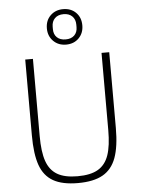

<svg xmlns="http://www.w3.org/2000/svg" viewBox="-63 -1008 786 1068"><g transform="rotate(-5 330.5 -473.5)"><path d="M96 -275V-698H139V-267Q139 -179 157 -127Q175 -75 216.5 -50.5Q258 -26 330 -26Q403 -26 444.5 -50.5Q486 -75 504 -127Q522 -179 522 -267V-698H565V-275Q565 -171 542 -108.5Q519 -46 467.5 -17Q416 12 329 12Q242 12 191 -17Q140 -46 118 -108Q96 -170 96 -275ZM231 -860Q231 -904 259 -931.5Q287 -959 330 -959Q374 -959 401.5 -931.5Q429 -904 429 -860Q429 -817 401.5 -789Q374 -761 330 -761Q287 -761 259 -789Q231 -817 231 -860ZM396 -853V-867Q396 -896 378.5 -913.5Q361 -931 330 -931Q299 -931 281.5 -913.5Q264 -896 264 -867V-853Q264 -824 281.5 -807Q299 -790 330 -790Q361 -790 378.5 -807Q396 -824 396 -853Z"/></g></svg>

Font: Anuphan ExtraLight
Style: Regular
Weight: 200
Designer: Cadson Demak
Version: Version 3.001